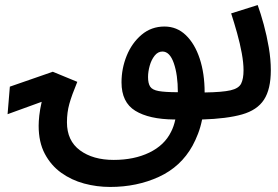

<svg xmlns="http://www.w3.org/2000/svg" viewBox="-20 -468 1102 760"><path d="M669 5Q570 4 515.5 -29.5Q461 -63 461 -142Q461 -197 481.5 -247.5Q502 -298 540.5 -330.5Q579 -363 631 -363Q680 -363 715.5 -329Q751 -295 770.5 -236Q790 -177 790 -102Q860 -103 892.5 -110.5Q925 -118 934.5 -137Q944 -156 944 -190Q944 -219 937 -257.5Q930 -296 918.5 -337Q907 -378 895 -415L1000 -448Q1012 -415 1024 -371Q1036 -327 1044 -280Q1052 -233 1052 -190Q1052 -115 1025 -73.5Q998 -32 938 -15Q878 2 780 5Q774 35 764 61Q754 87 742 109Q696 192 609 232Q522 272 416 272Q363 272 313 258.5Q263 245 222.5 216Q182 187 157.5 141Q133 95 133 30Q133 13 135.5 -10.5Q138 -34 145 -65L10 -16L19 -125L189 -184L286 -144Q264 -91 254.5 -57Q245 -23 245 16Q245 89 296.5 127Q348 165 430 165Q511 165 571 136Q631 107 657 54Q668 33 674 5ZM566 -163Q566 -138 574.5 -125Q583 -112 608.5 -107.5Q634 -103 684 -103Q684 -172 668 -218Q652 -264 623 -264Q605 -264 592 -247.5Q579 -231 572.5 -207.5Q566 -184 566 -163Z"/></svg>

Font: Noto Sans Arabic ExtCond SemBd
Style: Regular
Weight: 600
Width: 2
Designer: Monotype Design Team, Nadine Chahine, Nizar Qandah and Khaled Hosny
Foundry: Monotype Imaging Inc.
Version: Version 2.012; ttfautohint (v1.8.4.7-5d5b)